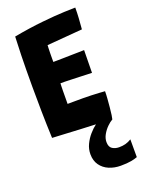

<svg xmlns="http://www.w3.org/2000/svg" viewBox="-171 -743 820 1092"><g transform="rotate(-20 239.0 -197.0)"><path d="M466 148V255.5Q452.5 261 427.8 265.8Q403 270.5 364 270.5Q326 270.5 294 257Q262 243.5 242.8 216.5Q223.5 189.5 223.5 150.5Q223.5 119 237 90.8Q250.5 62.5 270.8 39.2Q291 16 312.2 0.2Q333.5 -15.5 349 -20.5L408.5 6.5Q393 15 375.2 32.5Q357.5 50 345.2 72Q333 94 333 116Q333 146 350.5 157.2Q368 168.5 391.5 168.5Q412.5 168.5 430.5 163.8Q448.5 159 466 148ZM408.5 6.5Q359.5 3.5 311.5 0.8Q263.5 -2 214 -3.5Q174 -5.5 132.5 -7.8Q91 -10 50.5 -12Q47 -96 45.8 -175.2Q44.5 -254.5 44.5 -324Q44.5 -435.5 46.5 -513.5Q48.5 -591.5 50.5 -625.5Q145 -643 225.5 -651.2Q306 -659.5 360.2 -661.5Q414.5 -663.5 428 -663.5Q428 -631 426 -599.8Q424 -568.5 421 -534L207 -516.5Q206.5 -510 206 -496.2Q205.5 -482.5 205.2 -466.2Q205 -450 205 -436Q205 -422 205 -415.5Q216.5 -415.5 234.8 -415.8Q253 -416 274.8 -416.5Q296.5 -417 318.5 -417.5Q340.5 -418 359.8 -418.2Q379 -418.5 392.5 -419L390.5 -282Q384 -282 365 -282.8Q346 -283.5 321.2 -284.5Q296.5 -285.5 271.5 -286.2Q246.5 -287 227.5 -287.5Q208.5 -288 201.5 -287.5Q201 -282.5 200.8 -270.8Q200.5 -259 200.2 -244.2Q200 -229.5 200 -213.8Q200 -198 199.8 -184.8Q199.5 -171.5 199.5 -163.5Q206 -163.5 234.5 -163.8Q263 -164 293 -164Q318 -164 343 -163Q368 -162 389.5 -160.8Q411 -159.5 424.5 -158.5Q424.5 -138.5 422.5 -112.8Q420.5 -87 418.2 -62Q416 -37 413.2 -18.2Q410.5 0.5 408.5 6.5Z"/></g></svg>

Font: Grandstander Thin
Style: Bold
Weight: 700
Version: Version 1.200